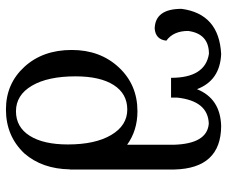

<svg xmlns="http://www.w3.org/2000/svg" viewBox="-78 -664 753 636"><g transform="rotate(90 298.0 -346.5)"><path d="M349.1 -23.4Q401.4 -23.4 430.2 -68.8Q459 -114.3 459 -195.3Q459 -286.1 427.5 -339.1Q396 -392.1 343.3 -392.1Q291 -392.1 262.2 -347.2Q233.4 -302.2 233.4 -220.7Q233.4 -128.9 264.4 -76.2Q295.4 -23.4 349.1 -23.4ZM343.3 9.8Q257.8 9.8 201.9 -51.3Q146 -112.3 146 -208Q146 -302.2 203.6 -364Q261.2 -425.8 349.1 -425.8Q412.6 -425.8 460 -391.6V-545.4Q457 -656.7 390.1 -662.1Q314.5 -659.7 303.7 -556.6V-537.1H238.3Q238.3 -650.4 158.7 -662.6Q92.3 -662.6 83 -593.8Q83 -544.9 115.2 -521.5Q111.3 -485.8 75.2 -482.9Q9.8 -484.4 9.8 -571.8Q26.4 -696.3 159.7 -703.1Q247.1 -699.2 275.9 -623Q307.1 -700.7 398.4 -703.1Q538.1 -702.1 542 -548.3V-201.7H541.5Q540 -110.4 488.8 -51.3Q431.2 9.8 343.3 9.8Z"/></g></svg>

Font: Almanac
Style: Regular
Weight: 400
Designer: Eden's Almanac
Version: Version 3.501;March 28, 2021;FontCreator 13.0.0.2683 64-bit